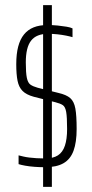

<svg xmlns="http://www.w3.org/2000/svg" viewBox="-20 -716 357 744"><path d="M154 -68Q135 -68 114.5 -69.5Q94 -71 77.5 -74Q61 -77 52 -80V-114Q60 -112 70.5 -109.5Q81 -107 93.5 -105.5Q106 -104 121.5 -103Q137 -102 154 -102Q186 -102 204.5 -114Q223 -126 231.5 -151.5Q240 -177 240 -216Q240 -262 236.5 -282Q233 -302 223.5 -308.5Q214 -315 194 -320L111 -341Q82 -349 67.5 -363.5Q53 -378 48 -403Q43 -428 43 -467Q43 -507 50.5 -535.5Q58 -564 73 -582.5Q88 -601 110.5 -610Q133 -619 164 -619Q185 -619 204 -617Q223 -615 238 -612.5Q253 -610 261 -606V-572Q251 -575 236 -578Q221 -581 203 -583Q185 -585 166 -585Q144 -585 127.5 -578.5Q111 -572 100.5 -558.5Q90 -545 85 -524Q80 -503 80 -474Q80 -434 84 -414.5Q88 -395 98 -388Q108 -381 126 -376L206 -356Q237 -349 252 -336Q267 -323 272 -295.5Q277 -268 277 -216Q277 -165 265 -132Q253 -99 226 -83.5Q199 -68 154 -68ZM147 8V-696H181V8Z"/></svg>

Font: Saira UltraCondensed Thin
Style: Regular
Weight: 250
Width: 1
Designer: Hector Gatti with collaboration of the Omnibus-Type team
Foundry: Omnibus-Type
Version: Version 1.101